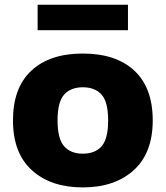

<svg xmlns="http://www.w3.org/2000/svg" viewBox="-20 -784 702 814"><path d="M331 10.5Q195.5 10.5 115.2 -62.2Q35 -135 35 -273.5Q35 -412 113 -484.5Q191 -557 331 -557Q471.5 -557 549.5 -484.5Q627.5 -412 627.5 -273.5Q627.5 -135.5 547 -62.5Q466.5 10.5 331 10.5ZM331 -132.5Q383 -132.5 410.8 -164Q438.5 -195.5 438.5 -273Q438.5 -352 410.5 -383Q382.5 -414 331 -414Q280 -414 252 -383Q224 -352 224 -274Q224 -195.5 251.8 -164Q279.5 -132.5 331 -132.5ZM139.5 -656V-764H522.5V-656Z"/></svg>

Font: Encode Sans Semi Expanded ExtraBold
Style: Regular
Weight: 800
Width: 6
Designer: Multiple Designers
Foundry: Impallari Type
Version: Version 3.000; ttfautohint (v1.8.3) -l 8 -r 50 -G 200 -x 14 